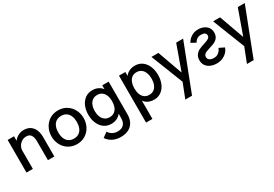

<svg xmlns="http://www.w3.org/2000/svg" viewBox="38 -1385 3555 2487"><g transform="rotate(-30 1815.5 -142.0)"><path d="M77.1 -487.8H172.4V-419.9Q197.8 -456.5 237.1 -476.3Q276.4 -496.1 319.3 -496.1Q378.9 -496.1 418 -468.5Q457 -440.9 475.3 -395.5Q493.7 -350.1 493.7 -295.4V0H397.9V-283.7Q397.9 -338.9 377.2 -373Q356.4 -407.2 306.6 -407.2Q271 -407.2 240 -388.4Q209 -369.6 190.7 -338.4Q172.4 -307.1 172.4 -272V0H77.1Z M591.3 -242.2Q591.3 -311 621.6 -368.9Q651.9 -426.8 706.5 -460.4Q761.2 -494.1 831.5 -494.1Q901.4 -494.1 956.1 -460.2Q1010.7 -426.3 1041.3 -368.7Q1071.8 -311 1071.8 -242.2Q1071.8 -172.9 1041.3 -115.2Q1010.7 -57.6 956.1 -23.9Q901.4 9.8 831.5 9.8Q761.2 9.8 706.5 -23.9Q651.9 -57.6 621.6 -115.2Q591.3 -172.9 591.3 -242.2ZM970.2 -242.2Q970.2 -289.6 955.8 -327.6Q941.4 -365.7 910.4 -388.7Q879.4 -411.6 831.5 -411.6Q783.7 -411.6 752.7 -388.7Q721.7 -365.7 707.3 -327.4Q692.9 -289.1 692.9 -242.2Q692.9 -195.3 707.3 -157Q721.7 -118.7 752.7 -95.7Q783.7 -72.8 831.5 -72.8Q879.4 -72.8 910.4 -95.7Q941.4 -118.7 955.8 -156.7Q970.2 -194.8 970.2 -242.2Z M1370.6 212.9Q1301.3 212.9 1250.2 186.8Q1199.2 160.6 1166.5 112.3L1239.3 59.1Q1258.8 92.3 1292.7 111.3Q1326.7 130.4 1371.1 130.4Q1429.7 130.4 1460.9 96.4Q1492.2 62.5 1492.2 0V-64Q1467.8 -31.2 1430.9 -13.4Q1394 4.4 1349.1 4.4Q1284.7 4.4 1238.5 -29.5Q1192.4 -63.5 1168.5 -120.8Q1144.5 -178.2 1144.5 -247.1Q1144.5 -315.4 1168.2 -372.8Q1191.9 -430.2 1238 -464.1Q1284.2 -498 1347.7 -498Q1392.1 -498 1429.9 -480.5Q1467.8 -462.9 1492.2 -429.7V-487.8H1587.9L1587.4 0Q1587.4 65.4 1562 113.5Q1536.6 161.6 1487.8 187.3Q1439 212.9 1370.6 212.9ZM1500 -247.1Q1500 -293 1486.3 -330.6Q1472.7 -368.2 1443.6 -390.6Q1414.6 -413.1 1371.1 -413.1Q1327.6 -413.1 1298.3 -390.6Q1269 -368.2 1254.9 -330.6Q1240.7 -293 1240.7 -247.1Q1240.7 -200.7 1254.9 -163.3Q1269 -126 1298.3 -103.8Q1327.6 -81.5 1371.1 -81.5Q1414.6 -81.5 1443.6 -103.8Q1472.7 -126 1486.3 -163.3Q1500 -200.7 1500 -247.1Z M1742.2 -487.8H1837.4V-429.2Q1862.8 -463.4 1899.9 -480.7Q1937 -498 1983.9 -498Q2046.4 -498 2092.3 -464.1Q2138.2 -430.2 2162.1 -372.3Q2186 -314.5 2186 -244.1Q2186 -173.8 2162.1 -116Q2138.2 -58.1 2092.3 -24.2Q2046.4 9.8 1983.9 9.8Q1936.5 9.8 1899.2 -7.8Q1861.8 -25.4 1837.4 -58.6V213.9H1742.2ZM2089.4 -243.7Q2089.4 -291 2075.2 -329.6Q2061 -368.2 2032 -390.9Q2002.9 -413.6 1960 -413.6Q1917 -413.6 1888.2 -390.9Q1859.4 -368.2 1845.7 -329.8Q1832 -291.5 1832 -243.7Q1832 -196.3 1845.7 -158.2Q1859.4 -120.1 1888.2 -97.9Q1917 -75.7 1960 -75.7Q2002.9 -75.7 2032 -98.1Q2061 -120.6 2075.2 -158.4Q2089.4 -196.3 2089.4 -243.7Z M2331.5 210 2416.5 -7.8 2228 -487.8H2332L2464.8 -117.2L2597.7 -487.8H2701.7L2432.1 210Z M2743.7 -137.7Q2743.7 -186.5 2766.4 -216.8Q2789.1 -247.1 2820.6 -262.5Q2852.1 -277.8 2901.9 -293.5Q2936.5 -304.7 2955.3 -312.7Q2974.1 -320.8 2986.6 -333.5Q2999 -346.2 2999 -364.7Q2999 -390.6 2979.7 -403.3Q2960.4 -416 2927.2 -416Q2889.6 -416 2865.5 -399.9Q2841.3 -383.8 2825.7 -355L2755.9 -394Q2780.8 -438.5 2824.5 -466.8Q2868.2 -495.1 2927.7 -495.1Q2970.7 -495.1 3008.1 -479.2Q3045.4 -463.4 3068.1 -431.9Q3090.8 -400.4 3090.8 -356.4Q3090.8 -310.1 3069.3 -281.7Q3047.9 -253.4 3017.6 -239.3Q2987.3 -225.1 2939.5 -210.9Q2903.3 -199.7 2883.5 -191.7Q2863.8 -183.6 2850.6 -169.7Q2837.4 -155.8 2837.4 -134.3Q2837.4 -103.5 2861.1 -87.2Q2884.8 -70.8 2924.8 -70.8Q2967.3 -70.8 2996.6 -95.5Q3025.9 -120.1 3038.1 -155.3L3114.7 -118.2Q3103.5 -83 3076.2 -53.7Q3048.8 -24.4 3009 -7.3Q2969.2 9.8 2922.9 9.8Q2875.5 9.8 2834.7 -6.3Q2793.9 -22.5 2768.8 -55.7Q2743.7 -88.9 2743.7 -137.7Z M3253.4 210 3338.4 -7.8 3149.9 -487.8H3253.9L3386.7 -117.2L3519.5 -487.8H3623.5L3354 210Z"/></g></svg>

Font: Acari Sans Medium
Style: Regular
Weight: 500
Designer: Alfredo Marco Pradil and Stefan Peev
Foundry: Hanken Design Co.
Version: Version 1.045